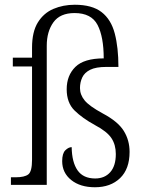

<svg xmlns="http://www.w3.org/2000/svg" viewBox="-20 -779 610 809"><path d="M380 10Q318 10 280 -20.5Q242 -51 242 -100Q242 -133 255.5 -146Q269 -159 282 -159Q283 -95 307 -61Q331 -27 381 -27Q421 -27 444.5 -53.5Q468 -80 468 -130Q468 -169 449.5 -197Q431 -225 380 -252Q327 -281 294 -313.5Q261 -346 261 -403Q261 -461 297.5 -497Q334 -533 417 -533Q417 -624 391 -674Q365 -724 294 -724Q233 -724 205 -685Q177 -646 177 -586V0H26V-32H46Q83 -32 99 -44Q115 -56 115 -106V-499H34V-536H115V-578Q115 -645 139.5 -684.5Q164 -724 205 -741.5Q246 -759 295 -759Q368 -759 408 -728Q448 -697 463.5 -638Q479 -579 479 -497H428Q384 -497 360 -485Q336 -473 326.5 -452.5Q317 -432 317 -408Q317 -380 336.5 -356Q356 -332 413 -301Q477 -267 501.5 -227.5Q526 -188 526 -139Q526 -67 486 -28.5Q446 10 380 10Z"/></svg>

Font: Noto Serif Armenian SemiCondensed Light
Style: Regular
Weight: 300
Width: 4
Designer: Monotype Design Team
Foundry: Monotype Imaging Inc.
Version: Version 2.008; ttfautohint (v1.8.4.7-5d5b)